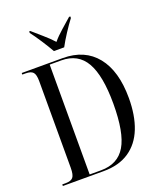

<svg xmlns="http://www.w3.org/2000/svg" viewBox="-166 -1036 958 1140"><g transform="rotate(-20 313.0 -465.5)"><path d="M31 0V-10H53Q86 -10 99 -25.5Q112 -41 112 -85V-633Q112 -675 98.5 -689.5Q85 -704 52 -704H31V-714H290Q428 -714 503 -621Q578 -528 578 -357Q578 -247 546.5 -167Q515 -87 450.5 -43.5Q386 0 289 0ZM276 -10Q383 -10 431.5 -92Q480 -174 480 -357Q480 -534 431.5 -619Q383 -704 277 -704H204V-10ZM255 -771Q236 -805 208 -848Q180 -891 157 -921V-931H164Q192 -906 227 -876Q262 -846 288 -817Q312 -846 346.5 -876Q381 -906 409 -931H417V-921Q394 -891 366 -848Q338 -805 320 -771Z"/></g></svg>

Font: Noto Serif Display Condensed
Style: Regular
Weight: 400
Width: 3
Designer: Monotype Design Team
Foundry: Monotype Imaging Inc.
Version: Version 2.009